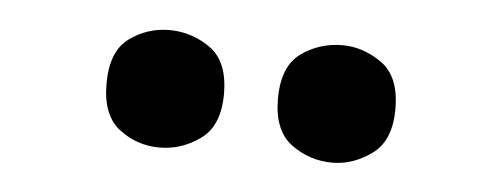

<svg xmlns="http://www.w3.org/2000/svg" viewBox="-27 -809 631 241"><g transform="rotate(5 288.5 -688.0)"><path d="M397 -614Q368 -614 345 -631Q322 -648 322 -688Q322 -729 345 -745.5Q368 -762 397 -762Q423 -762 446.5 -745.5Q470 -729 470 -688Q470 -648 446.5 -631Q423 -614 397 -614ZM179 -614Q151 -614 128.5 -631Q106 -648 106 -688Q106 -729 128.5 -745.5Q151 -762 179 -762Q207 -762 230.5 -745.5Q254 -729 254 -688Q254 -648 230.5 -631Q207 -614 179 -614Z"/></g></svg>

Font: Noto Serif Black
Style: Regular
Weight: 900
Designer: Monotype Design Team
Foundry: Monotype Imaging Inc.
Version: Version 2.014; ttfautohint (v1.8.4.7-5d5b)